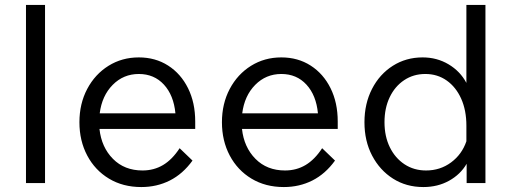

<svg xmlns="http://www.w3.org/2000/svg" viewBox="-20 -740 2067 776"><path d="M162 0H85V-720H162Z M706 -141 758 -91Q719 -37 666.5 -10.5Q614 16 551 16Q477 16 420.5 -18Q364 -52 332.5 -111.5Q301 -171 301 -246Q301 -321 332.5 -380.5Q364 -440 418.5 -474Q473 -508 541 -508Q608 -508 659.5 -475Q711 -442 740 -383.5Q769 -325 769 -249V-219H382Q390 -145 436.5 -98Q483 -51 556 -51Q602 -51 639 -73Q676 -95 706 -141ZM541 -441Q479 -441 435.5 -397Q392 -353 383 -282H689Q682 -355 642.5 -398Q603 -441 541 -441Z M1282 -141 1334 -91Q1295 -37 1242.5 -10.5Q1190 16 1127 16Q1053 16 996.5 -18Q940 -52 908.5 -111.5Q877 -171 877 -246Q877 -321 908.5 -380.5Q940 -440 994.5 -474Q1049 -508 1117 -508Q1184 -508 1235.5 -475Q1287 -442 1316 -383.5Q1345 -325 1345 -249V-219H958Q966 -145 1012.5 -98Q1059 -51 1132 -51Q1178 -51 1215 -73Q1252 -95 1282 -141ZM1117 -441Q1055 -441 1011.5 -397Q968 -353 959 -282H1265Q1258 -355 1218.5 -398Q1179 -441 1117 -441Z M1866 0V-78Q1841 -35 1795 -9.5Q1749 16 1691 16Q1622 16 1568.5 -18Q1515 -52 1484 -111Q1453 -170 1453 -246Q1453 -321 1483.5 -380.5Q1514 -440 1567.5 -474Q1621 -508 1688 -508Q1746 -508 1793 -480Q1840 -452 1865 -405V-720H1942V0ZM1534 -246Q1534 -189 1555.5 -145Q1577 -101 1615 -76Q1653 -51 1702 -51Q1759 -51 1803 -83.5Q1847 -116 1865 -169V-232Q1865 -294 1844 -341Q1823 -388 1785.5 -414.5Q1748 -441 1699 -441Q1651 -441 1613.5 -416Q1576 -391 1555 -347Q1534 -303 1534 -246Z"/></svg>

Font: Wix Madefor Text
Style: Regular
Weight: 400
Designer: Dalton Maag Ltd
Foundry: Dalton Maag Ltd
Version: Version 3.100